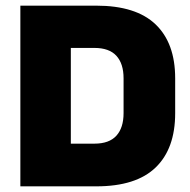

<svg xmlns="http://www.w3.org/2000/svg" viewBox="-20 -659 672 679"><path d="M179.5 0V-151H314Q366 -151 391.5 -179Q417 -207 417 -259V-382Q417 -434 391.5 -461.8Q366 -489.5 314 -489.5H179.5V-639H320.5Q461 -639 530.2 -572.8Q599.5 -506.5 599.5 -382V-258.5Q599.5 -133.5 530.5 -66.8Q461.5 0 320.5 0ZM52 0V-639H230.5V0Z"/></svg>

Font: Anek Telugu Medium ExtraBold
Style: Regular
Weight: 800
Version: Version 1.003